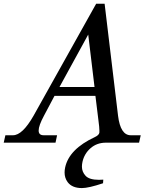

<svg xmlns="http://www.w3.org/2000/svg" viewBox="-109 -752 823 1012"><path d="M389.2 -293.5 356 -569.8 204.6 -293.5ZM322.8 239.3Q271 239.3 247.6 208Q231.4 186 231.4 157.2Q231.4 144.5 234.4 130.4Q255.4 33.7 390.6 -29.3Q411.6 -39.1 414.6 -51.8Q415 -55.2 415 -62.5Q415 -80.1 409.7 -118.7L394 -246.6H178.2Q150.9 -194.3 122.8 -142.1Q94.7 -89.8 94.7 -64Q94.7 -39.1 121.1 -39.1H191.9L183.6 0H-89.4L-80.6 -39.1H-40.5Q9.3 -39.1 67.9 -142.1L397.9 -732.4H442.4L513.2 -142.1Q525.9 -39.1 580.1 -39.1H632.8L624 0H449.2Q401.9 0 368.7 28.8Q335.4 57.6 325.7 101.1Q322.8 114.7 322.8 126.5Q322.8 153.8 342.3 174.8Q361.8 195.8 413.1 195.8Q420.9 195.8 435.5 194.8L434.1 213.9Q357.9 239.3 322.8 239.3Z"/></svg>

Font: Munson
Style: Italic
Weight: 400
Italic angle: -12°
Designer: Paul James MIller
Foundry: High-Logic / Made with FontCreator
Version: Version 2.10;May 5, 2019;FontCreator 11.5.0.2430 64-bit